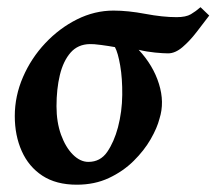

<svg xmlns="http://www.w3.org/2000/svg" viewBox="-20 -486 593 526"><path d="M553.2 -443.4Q537.1 -422.4 518.6 -398.2Q500 -374 480 -356.9Q460 -339.8 440.4 -339.8Q427.7 -339.8 404.8 -342Q381.8 -344.2 359.9 -349.6Q399.9 -306.6 415.5 -256.1Q431.2 -205.6 417 -161.1Q410.6 -135.7 392.8 -104.7Q375 -73.7 346.2 -45.2Q317.4 -16.6 278.3 1.7Q239.3 20 190.4 20Q133.8 20 96.2 -4.6Q58.6 -29.3 39.6 -72Q20.5 -114.7 20.5 -168Q20.5 -223.1 43 -274.9Q65.4 -326.7 104 -367.7Q142.6 -408.7 190.9 -432.9Q239.3 -457 291 -457Q330.6 -457 378.2 -448Q425.8 -439 463.9 -439Q489.3 -439 502.9 -447Q516.6 -455.1 529.3 -466.3ZM303.2 -137.2Q314.5 -180.7 314.9 -225.8Q315.4 -271 309.3 -306.4Q303.2 -341.8 294.9 -356.9Q278.8 -359.9 257.1 -362.8Q235.4 -365.7 226.1 -365.2Q193.4 -364.7 173.3 -341.8Q153.3 -318.8 144 -280.5Q134.8 -242.2 134.8 -194.8Q134.8 -151.4 147.2 -116.9Q159.7 -82.5 179.7 -62.5Q199.7 -42.5 222.2 -42.5Q254.9 -42.5 273.7 -69.8Q292.5 -97.2 303.2 -137.2Z"/></svg>

Font: Gentium Plus
Style: Bold Italic
Weight: 700
Italic angle: -8°
Designer: Victor Gaultney, Annie Olsen, Iska Routamaa, Becca Hirsbrunner
Foundry: SIL International
Version: Version 6.101